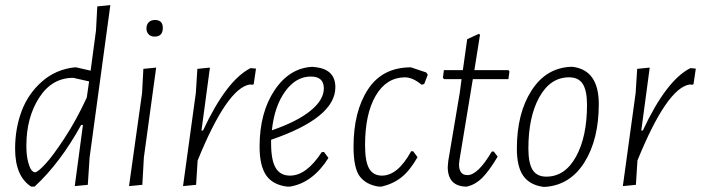

<svg xmlns="http://www.w3.org/2000/svg" viewBox="-20 -723 2738 750"><path d="M277 -460 334 -447 355 -604 360 -698 411 -703 330 -108 323 -1 272 4 304 -235H297Q215 -86 115 6H102Q39 -34 39 -142Q39 -221 64.5 -289Q90 -357 144 -404.5Q198 -452 272 -460ZM83 -154Q83 -117 89.5 -92Q96 -67 103 -58.5Q110 -50 117 -50Q127 -50 156.5 -81.5Q186 -113 232.5 -184Q279 -255 319 -342L328 -405L266 -419Q183 -419 133 -341.5Q83 -264 83 -154Z M585 -645Q616 -645 616 -614Q616 -580 584 -580Q569 -580 560.5 -589Q552 -598 552 -612Q552 -627 561 -636Q570 -645 585 -645ZM590 -459 542 -108 536 -1 484 4 535 -360 540 -454Z M800 -459 767 -213H773Q865 -410 959 -457L980 -455L971 -394L966 -392L956 -393Q867 -379 752 -96L746 -1L695 4L745 -360L751 -454Z M1263 -106Q1201 -8 1112 6H1102Q1045 -1 1019.5 -38.5Q994 -76 994 -150Q994 -283 1052.5 -370.5Q1111 -458 1201 -462L1208 -461Q1290 -454 1290 -382Q1290 -263 1039 -177V-163Q1039 -97 1057 -67Q1075 -37 1113 -37Q1177 -37 1237 -129H1246ZM1194 -424Q1136 -424 1094 -366Q1052 -308 1042 -214Q1141 -248 1193 -290.5Q1245 -333 1245 -378Q1245 -424 1194 -424Z M1585 -460 1645 -440 1651 -431 1637 -395 1627 -392Q1592 -421 1561 -421Q1489 -420 1447.5 -349Q1406 -278 1406 -156Q1406 -92 1422 -64.5Q1438 -37 1472 -37Q1534 -37 1586 -132H1594L1611 -109Q1580 -55 1547 -29.5Q1514 -4 1470 6H1459Q1409 -2 1385 -34.5Q1361 -67 1361 -150Q1361 -288 1417.5 -374Q1474 -460 1585 -460Z M1804 6Q1729 6 1729 -71L1731 -94L1776 -361L1783 -414H1715L1710 -419L1714 -449H1788L1805 -570L1851 -591L1855 -587L1833 -449H1966L1970 -444L1966 -414H1827L1775 -99L1773 -81Q1773 -39 1806 -39Q1847 -39 1901 -131H1909L1924 -111Q1889 -53 1863 -27.5Q1837 -2 1804 6Z M2210 -462H2217Q2319 -449 2319 -317Q2319 -178 2263 -89Q2207 0 2110 7H2103Q2050 0 2024.5 -35.5Q1999 -71 1999 -142Q1999 -280 2056 -369Q2113 -458 2210 -462ZM2203 -421Q2130 -421 2087 -344Q2044 -267 2044 -143Q2044 -86 2060.5 -59.5Q2077 -33 2114 -33Q2187 -33 2230 -111Q2273 -189 2273 -313Q2273 -369 2256.5 -395Q2240 -421 2203 -421Z M2518 -459 2485 -213H2491Q2583 -410 2677 -457L2698 -455L2689 -394L2684 -392L2674 -393Q2585 -379 2470 -96L2464 -1L2413 4L2463 -360L2469 -454Z"/></svg>

Font: Alegreya Sans Light
Style: Italic
Weight: 300
Italic angle: -7°
Designer: Juan Pablo del Peral
Foundry: Huerta Tipografica
Version: Version 2.007